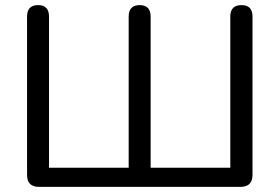

<svg xmlns="http://www.w3.org/2000/svg" viewBox="-20 -732 1095 752"><path d="M133 0Q86 0 86 -47V-667Q86 -712 129 -712Q172 -712 172 -667V-75H484V-667Q484 -712 527 -712Q570 -712 570 -667V-75H882V-667Q882 -712 926 -712Q969 -712 969 -667V-47Q969 0 921 0Z"/></svg>

Font: Chiron GoRound TC N
Style: Regular
Weight: 350
Designer: Ryoko NISHIZUKA 西塚涼子 (kana, bopomofo & ideographs); Paul D. Hunt (Latin, Greek & Cyrillic); Sandoll Communications 산돌커뮤니
Foundry: Adobe
Version: Version 1.000;hotconv 1.1.1;makeotfexe 2.6.0